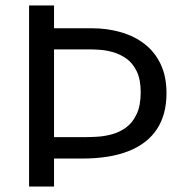

<svg xmlns="http://www.w3.org/2000/svg" viewBox="-20 -680 666 700"><path d="M135 -102V-180H288Q307 -180 334 -181.5Q361 -183 388.5 -190.5Q416 -198 439.5 -215Q463 -232 478 -263.5Q493 -295 493 -344Q493 -390 478.5 -420Q464 -450 440.5 -466.5Q417 -483 391.5 -490Q366 -497 343 -498.5Q320 -500 306 -500H135V-577H314Q371 -577 421 -562.5Q471 -548 508 -519Q545 -490 566 -445.5Q587 -401 587 -340Q587 -262 552 -209Q517 -156 448.5 -129Q380 -102 280 -102ZM86 0V-660H177V0Z"/></svg>

Font: Bricolage Grotesque 96pt ExtraBold
Style: Regular
Weight: 400
Version: Version 1.001;gftools[0.9.33.dev8+g029e19f]